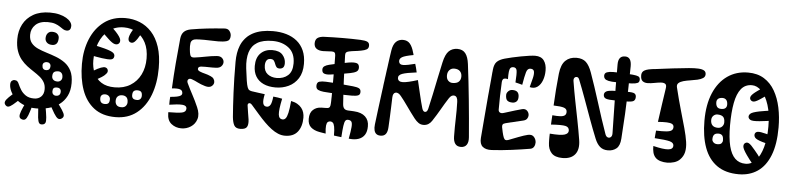

<svg xmlns="http://www.w3.org/2000/svg" viewBox="-49 -1026 5816 1408"><g transform="rotate(5 2859.5 -322.0)"><path d="M234 -1Q185.5 -1 147.5 -16Q109.5 -31 83 -55.2Q56.5 -79.5 42.8 -107.2Q29 -135 29 -160Q29 -177.5 37.5 -185.8Q46 -194 58 -194Q71.5 -194 79 -187.2Q86.5 -180.5 93 -164Q99.5 -148.5 112.8 -126.8Q126 -105 150 -88.5Q174 -72 212 -72Q244.5 -72 264.2 -91.8Q284 -111.5 284 -146Q284 -176 271.5 -197.5Q259 -219 238.2 -235.8Q217.5 -252.5 192.8 -268.5Q168 -284.5 143.2 -303.2Q118.5 -322 97.8 -347.5Q77 -373 64.5 -409Q52 -445 52 -496Q52 -556 77.2 -604.5Q102.5 -653 152.2 -681.5Q202 -710 275 -710Q313.5 -710 343.5 -702.5Q373.5 -695 394.8 -682.5Q416 -670 427 -655Q438 -640 438 -625Q438 -608.5 430.5 -598.8Q423 -589 407 -589Q393 -589 381 -596.5Q369 -604 354.5 -614Q340 -624 318.8 -631.5Q297.5 -639 264 -639Q205 -639 174 -609.2Q143 -579.5 143 -535Q143 -498 161 -475.5Q179 -453 209 -439.2Q239 -425.5 274.5 -414.8Q310 -404 345.5 -390.5Q381 -377 411 -355.5Q441 -334 459 -298.8Q477 -263.5 477 -208Q477 -153 457.2 -113.8Q437.5 -74.5 403.5 -49.5Q369.5 -24.5 325.8 -12.8Q282 -1 234 -1ZM369 -106Q403 -106 403 -139Q403 -152 395 -159.5Q387 -167 372 -167Q356.5 -167 349.2 -160Q342 -153 342 -137Q342 -121.5 350.2 -113.8Q358.5 -106 369 -106ZM372 -211Q386.5 -211 396.2 -220.5Q406 -230 406 -245Q406 -266 396.2 -276Q386.5 -286 373 -286Q351.5 -286 341.2 -277.2Q331 -268.5 331 -246Q331 -230.5 341.5 -220.8Q352 -211 372 -211ZM281 -287Q297.5 -287 304.8 -295.8Q312 -304.5 312 -320Q312 -330.5 304 -338.2Q296 -346 283 -346Q269.5 -346 261.2 -339Q253 -332 253 -319Q253 -304 260.2 -295.5Q267.5 -287 281 -287ZM311 -475Q285 -475 271.5 -488Q258 -501 258 -519Q258 -543 270.2 -557Q282.5 -571 302 -571Q329 -571 341.5 -558.5Q354 -546 354 -530Q354 -501.5 342.8 -488.2Q331.5 -475 311 -475ZM329 -50 371 -79Q405.5 -33.5 422.8 -7.2Q440 19 440.5 33.2Q441 47.5 426 57Q411.5 66 399 58.8Q386.5 51.5 370.2 25Q354 -1.5 329 -50ZM248 -20 300 -29Q310.5 28.5 313.5 58Q316.5 87.5 311 98.5Q305.5 109.5 291 112Q273.5 115 265.5 104.5Q257.5 94 254.2 64.2Q251 34.5 248 -20ZM154 -36 204 -17Q191 28.5 181.5 53.5Q172 78.5 161.2 86Q150.5 93.5 134 87Q119.5 81.5 117.8 67.8Q116 54 125.5 29Q135 4 154 -36ZM122 -79Q123 -80 123.8 -81.2Q124.5 -82.5 125 -83Q129.5 -89 138.8 -88.2Q148 -87.5 156 -82Q164.5 -77.5 168.8 -70.2Q173 -63 169 -56Q168.5 -54.5 167 -52.5Q165.5 -50.5 164 -49Q158.5 -41.5 151.2 -39.5Q144 -37.5 137 -40Q130 -42.5 125 -48Q121 -52 118.8 -57.2Q116.5 -62.5 117 -68Q117.5 -73.5 122 -79ZM85 -116 118 -65Q83.5 -32 62.8 -15Q42 2 29.5 3.8Q17 5.5 7 -7Q-2.5 -18.5 2.2 -32Q7 -45.5 27.2 -65.2Q47.5 -85 85 -116Z M818 12Q721.5 12 660 -35.2Q598.5 -82.5 569.2 -165.5Q540 -248.5 540 -356Q540 -457 573.8 -539Q607.5 -621 672 -669.5Q736.5 -718 829 -718Q885.5 -718 935 -698Q984.5 -678 1022.8 -636.2Q1061 -594.5 1082.5 -529.5Q1104 -464.5 1104 -374Q1104 -262 1070.8 -174.8Q1037.5 -87.5 973.5 -37.8Q909.5 12 818 12ZM794 -205Q860.5 -205 908.8 -234.8Q957 -264.5 983 -316.5Q1009 -368.5 1009 -436Q1009 -504.5 984.5 -552Q960 -599.5 918.2 -624.2Q876.5 -649 825 -649Q758.5 -649 713 -612.8Q667.5 -576.5 644.2 -517Q621 -457.5 621 -388Q621 -337.5 638.8 -296Q656.5 -254.5 694.8 -229.8Q733 -205 794 -205ZM962 -198Q945.5 -198 936.2 -189.5Q927 -181 927 -159Q927 -144 935.5 -135.5Q944 -127 965 -127Q981 -127 989.5 -136.5Q998 -146 998 -161Q998 -181.5 989.5 -189.8Q981 -198 962 -198ZM854 -152Q834.5 -152 822.2 -140.5Q810 -129 810 -107Q810 -88.5 820.5 -76.2Q831 -64 855 -64Q877 -64 887.5 -76.2Q898 -88.5 898 -104Q898 -129.5 886.2 -140.8Q874.5 -152 854 -152ZM728 -148Q714.5 -148 705.2 -140Q696 -132 696 -117Q696 -95.5 705.5 -86.2Q715 -77 733 -77Q751 -77 759 -85.5Q767 -94 767 -115Q767 -128.5 756.5 -138.2Q746 -148 728 -148ZM970 -644Q965.5 -636 961 -627.2Q956.5 -618.5 952 -610Q929 -568 912 -551.8Q895 -535.5 877 -545Q864.5 -552 864.5 -569.8Q864.5 -587.5 880 -618Q893 -641.5 899.2 -651.5Q905.5 -661.5 910 -669Q917 -680.5 929 -681.5Q941 -682.5 952 -677Q962.5 -672 968.5 -662.5Q974.5 -653 970 -644ZM730 -647Q739 -639 748.5 -630.5Q758 -622 767 -612Q800 -576 803.8 -557.2Q807.5 -538.5 797 -528Q786 -517 767.5 -521.2Q749 -525.5 719 -554Q701 -570.5 690.8 -581Q680.5 -591.5 672 -602Q666 -610.5 670 -622.2Q674 -634 682 -642Q691 -652 704.5 -655.2Q718 -658.5 730 -647ZM614 -501Q635 -496.5 655.5 -492.2Q676 -488 697 -482Q748 -468 761.5 -455.8Q775 -443.5 771 -427Q767.5 -410 749 -406.8Q730.5 -403.5 683 -410Q662 -413 640.5 -416.8Q619 -420.5 598 -425Q584.5 -428 580.5 -442Q576.5 -456 580 -470Q583 -484.5 592.2 -494Q601.5 -503.5 614 -501ZM601 -296Q606.5 -300 612.2 -303.2Q618 -306.5 623 -310Q660 -332.5 681.2 -340Q702.5 -347.5 713.2 -345Q724 -342.5 729 -335Q735 -326.5 733.2 -315.2Q731.5 -304 714.5 -288.5Q697.5 -273 658 -252Q651.5 -248.5 644.2 -244.8Q637 -241 630 -237Q618 -231 607.8 -236.2Q597.5 -241.5 592 -252Q587 -262.5 588 -275.5Q589 -288.5 601 -296ZM1051 -522Q1058.5 -523.5 1064.2 -515.5Q1070 -507.5 1073 -496Q1076 -482 1074.5 -469Q1073 -456 1064 -455Q1062 -455 1059.8 -454.5Q1057.5 -454 1055 -454Q1046 -453.5 1040.2 -463.2Q1034.5 -473 1032 -485Q1030.5 -498 1033.8 -508.8Q1037 -519.5 1046 -521Q1047.5 -521 1048.5 -521.5Q1049.5 -522 1051 -522ZM1033 -289Q1035.5 -286 1037.8 -283.5Q1040 -281 1042 -278Q1047.5 -271.5 1044.8 -264.5Q1042 -257.5 1036 -252Q1030 -247.5 1023 -246.2Q1016 -245 1012 -251Q1009 -255.5 1006 -259.5Q1003 -263.5 1000 -268Q994 -276.5 996.5 -283.5Q999 -290.5 1005 -294Q1011 -298 1019 -297.2Q1027 -296.5 1033 -289Z M1202 -51Q1202 -52 1202 -53.2Q1202 -54.5 1202 -55.8Q1202 -57 1202 -58Q1272.5 -58 1302.2 -64.2Q1332 -70.5 1332 -95Q1332 -119 1298.8 -121Q1265.5 -123 1204 -113Q1204 -128 1204.2 -142.5Q1204.5 -157 1206 -171Q1236.5 -173.5 1255.5 -177.5Q1274.5 -181.5 1283.2 -188Q1292 -194.5 1292 -205Q1292 -225.5 1273.5 -232Q1255 -238.5 1213 -234Q1217.5 -326.5 1225 -418.8Q1232.5 -511 1242 -603Q1246 -637 1263.5 -654Q1281 -671 1314 -677Q1371 -687 1431.5 -693.8Q1492 -700.5 1557 -705Q1583.5 -707.5 1596.2 -691Q1609 -674.5 1609 -655Q1609 -621.5 1583.2 -614.2Q1557.5 -607 1522 -607Q1487 -607 1453.5 -608.5Q1420 -610 1386 -609Q1354.5 -608.5 1344.8 -605.2Q1335 -602 1329 -596Q1321.5 -588.5 1319.8 -578.5Q1318 -568.5 1318 -554Q1318 -543 1319.2 -531.2Q1320.5 -519.5 1322 -508Q1325 -488 1331.8 -480Q1338.5 -472 1358 -474Q1400 -479.5 1439.8 -487.5Q1479.5 -495.5 1519 -499Q1546 -501.5 1559.8 -488.2Q1573.5 -475 1573.5 -458Q1573.5 -442 1561.2 -428.2Q1549 -414.5 1524 -413Q1496.5 -411.5 1469.2 -412.5Q1442 -413.5 1414 -412Q1393 -410.5 1390.8 -396.5Q1388.5 -382.5 1407 -375Q1425 -367.5 1445.2 -362.8Q1465.5 -358 1488 -348Q1504 -341.5 1511.2 -330Q1518.5 -318.5 1518.5 -307Q1518.5 -288.5 1501.8 -275.8Q1485 -263 1454 -272Q1420.5 -282 1398.5 -293.5Q1376.5 -305 1354 -313Q1335.5 -320 1326.5 -309.8Q1317.5 -299.5 1325 -283Q1344 -242.5 1366.5 -200.8Q1389 -159 1409 -113Q1431 -63 1419.5 -26Q1408 11 1376.5 31.5Q1345 52 1307 52Q1264.5 52 1233.2 27Q1202 2 1202 -51ZM1372 -654Q1372 -654 1372 -654Q1372 -654 1372 -654Q1372 -654 1372 -654Q1372 -654 1372 -654Q1372 -654 1372 -654Q1372 -654 1372 -654Q1372 -654 1372 -654Q1372 -654 1372 -654ZM1427 -631Q1427 -631 1427 -631Q1427 -631 1427 -631Q1427 -631 1427 -631Q1427 -631 1427 -631Q1427 -631 1427 -631Q1427 -631 1427 -631Q1427 -631 1427 -631Q1427 -631 1427 -631ZM1492 -638Q1492 -638 1492 -638Q1492 -638 1492 -638Q1492 -638 1492 -638Q1492 -638 1492 -638Q1492 -638 1492 -638Q1492 -638 1492 -638Q1492 -638 1492 -638Q1492 -638 1492 -638Z M1677 -64Q1671 -137.5 1666 -241.8Q1661 -346 1661 -469Q1661 -503.5 1666 -533.2Q1671 -563 1681 -588Q1683.5 -594 1686.2 -600Q1689 -606 1692 -611.5Q1695 -616.5 1697.8 -621Q1700.5 -625.5 1704 -630Q1708.5 -637 1714 -643Q1719.5 -649 1725 -654.5Q1729.5 -659 1734.5 -663.5Q1739.5 -668 1745 -671.5Q1750.5 -675.5 1756.5 -679.2Q1762.5 -683 1769 -686.5Q1798.5 -702 1834.8 -709.5Q1871 -717 1915 -717Q1968.5 -717 2013.8 -703.8Q2059 -690.5 2092.2 -663.5Q2125.5 -636.5 2143.8 -595Q2162 -553.5 2162 -497Q2162 -432.5 2135.2 -390.5Q2108.5 -348.5 2064.5 -327.8Q2020.5 -307 1969 -307Q1917 -307 1880 -324.2Q1843 -341.5 1823.5 -373.8Q1804 -406 1804 -451Q1804 -512.5 1837 -545.2Q1870 -578 1923 -578Q1975 -578 1998.5 -551Q2022 -524 2022 -490Q2022 -467 2012.2 -457.5Q2002.5 -448 1986 -448Q1969.5 -448 1962.5 -457.8Q1955.5 -467.5 1951.2 -480Q1947 -492.5 1939.8 -502.2Q1932.5 -512 1915 -512Q1895.5 -512 1886.2 -498Q1877 -484 1877 -462Q1877 -419.5 1904.2 -398.2Q1931.5 -377 1971 -377Q2022 -377 2054 -405.5Q2086 -434 2086 -494Q2086 -570 2038.2 -607.5Q1990.5 -645 1919 -645Q1848 -645 1806.5 -620Q1765 -595 1750 -546.5Q1735 -498 1743 -428Q1750 -370.5 1755.2 -337.8Q1760.5 -305 1766.2 -290Q1772 -275 1779.8 -270.5Q1787.5 -266 1799 -264Q1823 -260.5 1847.5 -257.2Q1872 -254 1895 -251Q1884.5 -202.5 1890.5 -181.8Q1896.5 -161 1918 -161Q1934.5 -161 1944.2 -177.2Q1954 -193.5 1959 -239Q1976.5 -237.5 1993.2 -234.8Q2010 -232 2025 -229Q2007 -144.5 2010.8 -111.2Q2014.5 -78 2043 -78Q2054.5 -78 2063.8 -89Q2073 -100 2080 -130.2Q2087 -160.5 2092 -218Q2120 -212.5 2139 -201.2Q2158 -190 2170 -174.8Q2182 -159.5 2187.2 -141.5Q2192.5 -123.5 2192.5 -104Q2192.5 -39 2161.8 0.2Q2131 39.5 2068.5 39.5Q2042.5 39.5 2017.8 29.2Q1993 19 1968 0.2Q1943 -18.5 1917.5 -43.8Q1892 -69 1865.2 -99.8Q1838.5 -130.5 1809 -164Q1796.5 -178.5 1786 -175Q1775.5 -171.5 1777 -157Q1780 -131 1784.8 -105.5Q1789.5 -80 1793 -55Q1797.5 -17.5 1786 0.2Q1774.5 18 1737 18Q1705 18 1693 -2.8Q1681 -23.5 1677 -64ZM1719 -14Q1708 -13.5 1702 -22Q1696 -30.5 1696 -40Q1696 -49 1701 -56.2Q1706 -63.5 1717 -64ZM1706 -99Q1695.5 -99 1690.2 -107.8Q1685 -116.5 1685 -126Q1685 -137.5 1691 -146.8Q1697 -156 1709 -156ZM2126 -27Q2113.5 -27 2106.2 -34Q2099 -41 2099 -52Q2099 -69.5 2106.2 -77.2Q2113.5 -85 2124 -85Q2141.5 -85 2149.2 -77.8Q2157 -70.5 2157 -60Q2157 -44.5 2148.8 -35.8Q2140.5 -27 2126 -27Z M2531 -296Q2478.5 -296 2426.8 -298.8Q2375 -301.5 2324 -306Q2298.5 -308.5 2282.8 -316.2Q2267 -324 2267 -345Q2267 -371.5 2286 -377Q2305 -382.5 2334 -381Q2382 -379 2438.8 -374Q2495.5 -369 2535 -365Q2564.5 -362 2578.8 -354.8Q2593 -347.5 2593 -328Q2593 -308 2577.5 -302Q2562 -296 2531 -296ZM2507 -460Q2469.5 -452.5 2432.5 -446.5Q2395.5 -440.5 2358 -436Q2333.5 -433 2316.8 -439Q2300 -445 2300 -468Q2300 -484.5 2313 -493.2Q2326 -502 2347 -507Q2382.5 -516 2418.2 -523Q2454 -530 2489 -536Q2526.5 -542 2546.2 -536.5Q2566 -531 2566 -504Q2566 -484 2550.8 -474.8Q2535.5 -465.5 2507 -460ZM2338 -493Q2349.5 -493 2355.2 -486.8Q2361 -480.5 2361 -472Q2361 -456.5 2354.2 -449.8Q2347.5 -443 2337 -443Q2323.5 -443 2317.2 -450Q2311 -457 2311 -468Q2311 -480 2317.8 -486.5Q2324.5 -493 2338 -493ZM2232 -99Q2232 -144 2256.8 -166.2Q2281.5 -188.5 2318 -189Q2331.5 -189 2341.5 -189.2Q2351.5 -189.5 2361 -190Q2374 -191 2378.8 -199.8Q2383.5 -208.5 2384 -227Q2384.5 -234.5 2384.8 -243.5Q2385 -252.5 2385 -262.5Q2385.5 -269 2385.5 -275.8Q2385.5 -282.5 2385.5 -289Q2386 -295.5 2386 -302Q2386 -308.5 2386 -315Q2386 -321.5 2386 -343.5Q2386 -365.5 2386 -395Q2386 -398.5 2386 -401.8Q2386 -405 2386 -408.5Q2386 -412 2386 -415.5Q2386 -420.5 2386 -425.2Q2386 -430 2386 -435Q2386 -478 2385.8 -518.8Q2385.5 -559.5 2385 -578Q2384.5 -594 2378.2 -600Q2372 -606 2357 -606Q2344.5 -606 2327.5 -604.5Q2310.5 -603 2293 -603Q2262.5 -603 2244.8 -615.8Q2227 -628.5 2227 -656Q2228 -684 2244.8 -695.2Q2261.5 -706.5 2292 -708Q2360.5 -711 2428.8 -711.2Q2497 -711.5 2559 -709Q2595 -707.5 2610.5 -700Q2626 -692.5 2626 -672Q2626 -652.5 2611.8 -644Q2597.5 -635.5 2572 -631Q2546.5 -626 2525 -623.8Q2503.5 -621.5 2483 -617Q2469.5 -614 2463.2 -608.2Q2457 -602.5 2457 -588Q2459.5 -499 2463.5 -409.2Q2467.5 -319.5 2474 -230Q2475.5 -207.5 2484.8 -196.8Q2494 -186 2515 -185Q2525.5 -184.5 2536.5 -184.2Q2547.5 -184 2558 -183Q2613 -180 2641.5 -153Q2670 -126 2669 -81Q2669 -43 2653.8 -19.2Q2638.5 4.5 2610.5 14.5Q2582.5 24.5 2545 21Q2543 21 2541.2 20.5Q2539.5 20 2537 20Q2548 -37 2550.2 -66.5Q2552.5 -96 2544.8 -106.5Q2537 -117 2518 -117Q2506.5 -117 2500 -107.2Q2493.5 -97.5 2489.5 -69.2Q2485.5 -41 2482 14Q2468.5 12.5 2455 10.8Q2441.5 9 2427 7Q2427 -36.5 2422.5 -58.2Q2418 -80 2410 -87Q2402 -94 2391 -94Q2380 -94 2372.5 -87Q2365 -80 2362.8 -60.2Q2360.5 -40.5 2365 -2Q2353 -3.5 2341 -5.8Q2329 -8 2317 -10Q2279 -17 2255.5 -37.5Q2232 -58 2232 -99Z M2719 -100Q2723.5 -136.5 2732.2 -206.8Q2741 -277 2751.5 -356Q2752.5 -362 2753.2 -367.8Q2754 -373.5 2754.8 -379.5Q2755.5 -385.5 2756 -391.5Q2757 -400 2758.2 -408Q2759.5 -416 2760.5 -424Q2761.5 -434.5 2763 -444.8Q2764.5 -455 2766 -465Q2767.5 -476 2768.8 -486.5Q2770 -497 2771.5 -507Q2773 -517 2774.5 -527Q2776 -537 2777 -546.5Q2781.5 -579.5 2785.2 -606.5Q2789 -633.5 2792 -652Q2799 -695.5 2819.2 -715.8Q2839.5 -736 2871 -736Q2903.5 -736 2922.2 -713.8Q2941 -691.5 2952 -650Q2953.5 -645.5 2955 -640.8Q2956.5 -636 2957 -632Q2895 -621 2873.8 -608.5Q2852.5 -596 2856 -574Q2860 -551.5 2889 -552.8Q2918 -554 2975 -569Q2979.5 -555 2983.5 -539.2Q2987.5 -523.5 2991 -507Q2916 -498 2885.5 -486.8Q2855 -475.5 2858 -452Q2862 -426.5 2895.8 -427.2Q2929.5 -428 3005 -452Q3018 -398.5 3030 -346.2Q3042 -294 3055 -249Q3062.5 -224 3077 -224Q3093 -224 3099 -250Q3110.5 -298 3123 -358Q3135.5 -418 3148.2 -480Q3161 -542 3173 -596Q3186.5 -657.5 3211.5 -681.2Q3236.5 -705 3274 -705Q3313 -705 3333.2 -679Q3353.5 -653 3360 -601Q3375.5 -479 3389.2 -341.8Q3403 -204.5 3414 -67Q3417 -30.5 3403.2 -10.8Q3389.5 9 3361 9Q3332.5 9 3319 -9.8Q3305.5 -28.5 3305 -63Q3304 -133 3306 -193.8Q3308 -254.5 3306 -318Q3305 -356.5 3282.8 -361.5Q3260.5 -366.5 3242 -338Q3215.5 -297 3190.8 -253.5Q3166 -210 3135 -163Q3124 -146.5 3108.8 -137.2Q3093.5 -128 3073 -128Q3053 -128 3037 -139Q3021 -150 3006 -169Q2973 -211.5 2943.5 -253.8Q2914 -296 2890 -325Q2869 -350.5 2849.5 -345.8Q2830 -341 2829 -308Q2828 -278.5 2826.8 -241.5Q2825.5 -204.5 2823.8 -165.2Q2822 -126 2820 -89Q2818.5 -56 2806 -39Q2793.5 -22 2767 -22Q2748 -22 2736.5 -30.8Q2725 -39.5 2720.5 -57Q2716 -74.5 2719 -100ZM3259 -453Q3291.5 -453 3305.8 -467.5Q3320 -482 3320 -506Q3320 -529.5 3305.8 -544.2Q3291.5 -559 3263 -559Q3241.5 -559 3227.8 -544Q3214 -529 3214 -504Q3214 -479.5 3227.5 -466.2Q3241 -453 3259 -453ZM3077 -161Q3062 -161 3053 -168.8Q3044 -176.5 3044 -192Q3044 -205 3053 -213Q3062 -221 3077 -221Q3088.5 -221 3096.2 -212.5Q3104 -204 3104 -194Q3104 -177 3095.5 -169Q3087 -161 3077 -161ZM3379 -63Q3374 -63 3368.8 -63Q3363.5 -63 3358 -63Q3349 -63 3341.5 -69Q3334 -75 3334 -95Q3334 -112.5 3343.8 -118.2Q3353.5 -124 3360 -124Q3364.5 -124 3369.5 -124Q3374.5 -124 3379 -124Q3392 -123.5 3398.5 -113.2Q3405 -103 3405 -91Q3405 -76 3398.5 -69.5Q3392 -63 3379 -63Z M3502 -70Q3507.5 -136.5 3514.2 -217.5Q3521 -298.5 3528 -382Q3528.5 -387 3529 -392Q3529.5 -397 3530 -402Q3530.5 -407 3531 -412Q3531.5 -418 3532 -423.8Q3532.5 -429.5 3533 -435.5Q3533.5 -441.5 3534 -447Q3535 -456.5 3535.8 -465.8Q3536.5 -475 3537.5 -484.5Q3538.5 -493 3539.2 -501.5Q3540 -510 3540.5 -518Q3541.5 -527 3542.2 -535.8Q3543 -544.5 3543.5 -552.5Q3544.5 -558.5 3545 -564.5Q3545.5 -570.5 3546 -576Q3550 -616 3568.2 -634.5Q3586.5 -653 3625 -664Q3647.5 -670.5 3678.8 -677.5Q3710 -684.5 3743.2 -690.8Q3776.5 -697 3804 -700.8Q3831.5 -704.5 3846.5 -704.5Q3890.5 -704.5 3911 -676.8Q3931.5 -649 3931.5 -603Q3931.5 -564 3919.2 -531Q3907 -498 3883.5 -480.8Q3860 -463.5 3826 -472Q3836.5 -510.5 3843.8 -541Q3851 -571.5 3847 -589.2Q3843 -607 3819.5 -607Q3798 -607 3789.5 -578Q3781 -549 3770 -484Q3756.5 -488 3745 -490.8Q3733.5 -493.5 3719 -497Q3723.5 -561.5 3719.8 -584.2Q3716 -607 3694 -607Q3680 -607 3673 -598.8Q3666 -590.5 3663.8 -570.5Q3661.5 -550.5 3662 -516Q3657.5 -517.5 3653 -518.2Q3648.5 -519 3644 -519Q3631.5 -519 3625.8 -512Q3620 -505 3619 -492Q3616 -441 3615 -389.2Q3614 -337.5 3614 -288Q3614 -274 3624.2 -267.5Q3634.5 -261 3654 -267Q3699 -281.5 3733 -291.5Q3767 -301.5 3784 -306Q3808 -312 3822 -298Q3836 -284 3836 -265Q3836 -252 3828 -240.2Q3820 -228.5 3802 -224Q3795.5 -222.5 3788.8 -220.8Q3782 -219 3775 -217.5Q3771 -216.5 3767 -215.5Q3763 -214.5 3759 -213.5Q3755.5 -213 3752.5 -212.2Q3749.5 -211.5 3746.5 -210.5Q3741.5 -209.5 3737 -208.2Q3732.5 -207 3727.5 -206Q3725.5 -205.5 3723.2 -205Q3721 -204.5 3718.8 -204Q3716.5 -203.5 3714 -203Q3711.5 -202.5 3709.2 -202Q3707 -201.5 3704.5 -200.8Q3702 -200 3699.5 -199.5Q3692.5 -198 3685.8 -196.2Q3679 -194.5 3673 -193Q3656.5 -189 3652.2 -181.5Q3648 -174 3650 -162Q3652.5 -148 3657.5 -125.8Q3662.5 -103.5 3669 -87Q3674.5 -73.5 3682.5 -70.5Q3690.5 -67.5 3703 -72Q3736 -85 3776.8 -100.5Q3817.5 -116 3843 -122Q3873.5 -129 3889 -110.8Q3904.5 -92.5 3904.5 -70Q3904.5 -53 3896 -39Q3887.5 -25 3870 -22Q3808.5 -11.5 3733.5 -1.8Q3658.5 8 3587 12Q3544.5 14 3521.5 -5.5Q3498.5 -25 3502 -70ZM3682 -60 3747 -62Q3750 -46.5 3748.8 -34.8Q3747.5 -23 3741 -15.8Q3734.5 -8.5 3722 -7Q3708 -5 3699.5 -11.5Q3691 -18 3687 -30.8Q3683 -43.5 3682 -60ZM3796 -54Q3795.5 -58.5 3794.8 -63Q3794 -67.5 3794 -72Q3794 -82 3800.2 -89.5Q3806.5 -97 3823 -100Q3838 -103 3847.5 -100.2Q3857 -97.5 3859 -86Q3860 -82.5 3860.8 -78.2Q3861.5 -74 3862 -70Q3864.5 -57.5 3858 -48.2Q3851.5 -39 3835 -35Q3816.5 -31.5 3807.5 -35.2Q3798.5 -39 3796 -54ZM3710 -348Q3684 -348 3671.5 -359Q3659 -370 3659 -400Q3659 -414.5 3671.5 -427.2Q3684 -440 3702 -440Q3727.5 -440 3739.2 -428.5Q3751 -417 3751 -393Q3751 -370 3739.5 -359Q3728 -348 3710 -348ZM3728 -653Q3728 -659 3733.8 -664.2Q3739.5 -669.5 3750 -670Q3758.5 -671 3766.2 -668Q3774 -665 3774 -658Q3774 -656 3774 -652Q3774 -648 3774 -645Q3774 -637 3767.5 -632Q3761 -627 3752 -626Q3744 -625.5 3736.5 -628.8Q3729 -632 3728 -641Q3728 -644 3728 -647Q3728 -650 3728 -653ZM3605 -588 3600 -548Q3587.5 -549.5 3581.5 -555Q3575.5 -560.5 3576 -571Q3577 -583 3585.5 -585.5Q3594 -588 3605 -588Z M4002.5 -76Q4002 -85.5 4001.8 -97.2Q4001.5 -109 4001.8 -121.5Q4002 -134 4002.5 -145Q4083.5 -138.5 4111.5 -147.8Q4139.5 -157 4139.5 -178Q4139.5 -205 4112 -211.2Q4084.5 -217.5 4005.5 -212Q4006.5 -229.5 4007.2 -246.8Q4008 -264 4009.5 -281Q4044.5 -277.5 4067 -278.8Q4089.5 -280 4100.5 -288.2Q4111.5 -296.5 4111.5 -314Q4111.5 -336 4089.5 -343.8Q4067.5 -351.5 4012.5 -353Q4015 -408.5 4019.8 -471.5Q4024.5 -534.5 4030.5 -589Q4038 -656.5 4069 -686.2Q4100 -716 4149.5 -716Q4194.5 -716 4219.8 -692.5Q4245 -669 4263.5 -617Q4280 -571.5 4298 -516.8Q4316 -462 4334.8 -403Q4353.5 -344 4372.2 -286.2Q4391 -228.5 4409.5 -177Q4416 -158.5 4428.5 -154.5Q4441 -150.5 4451 -159.2Q4461 -168 4460.5 -188Q4459.5 -259.5 4457.5 -345.8Q4455.5 -432 4454.2 -521.8Q4453 -611.5 4453.5 -694Q4453.5 -725.5 4465.8 -741.2Q4478 -757 4503.5 -757Q4527.5 -757 4539 -740Q4550.5 -723 4550.5 -689Q4550 -606.5 4547.2 -517.5Q4544.5 -428.5 4539.8 -336.8Q4535 -245 4528.5 -154Q4525 -101.5 4499.8 -80.8Q4474.5 -60 4437.5 -60Q4401 -60 4378.2 -80.2Q4355.5 -100.5 4340.5 -138Q4312.5 -207 4286.2 -279.5Q4260 -352 4234.2 -423Q4208.5 -494 4182.5 -559Q4179 -568 4174.2 -572Q4169.5 -576 4162.5 -576Q4152 -576 4145.8 -567.2Q4139.5 -558.5 4142.5 -542Q4153.5 -473.5 4167.5 -402.5Q4181.5 -331.5 4195.8 -259.5Q4210 -187.5 4221.5 -116Q4232 -48.5 4202.8 -11.8Q4173.5 25 4110.5 25Q4054.5 25 4029.2 -2.8Q4004 -30.5 4002.5 -76ZM4460.5 -635Q4479.5 -634.5 4498.8 -633.2Q4518 -632 4536.5 -631Q4577.5 -629 4596.2 -625Q4615 -621 4620.2 -614Q4625.5 -607 4625.5 -596Q4625.5 -585 4619.8 -577.8Q4614 -570.5 4594.5 -566.8Q4575 -563 4534.5 -563Q4515 -563 4496 -563Q4477 -563 4457.5 -563Q4418.5 -563 4398 -567.8Q4377.5 -572.5 4370 -581.5Q4362.5 -590.5 4362.5 -603Q4362.5 -615 4370.2 -622.8Q4378 -630.5 4399.2 -633.8Q4420.5 -637 4460.5 -635ZM4456.5 -499Q4476 -499 4496 -499.5Q4516 -500 4535.5 -500Q4582 -501 4594.8 -493.2Q4607.5 -485.5 4607.5 -468Q4607.5 -447 4595 -438Q4582.5 -429 4537.5 -429Q4519.5 -429 4501 -429Q4482.5 -429 4464.5 -429Q4410 -429 4391.2 -436Q4372.5 -443 4372.5 -464Q4372.5 -480.5 4388.8 -489.5Q4405 -498.5 4456.5 -499ZM4492.5 -405Q4494 -405 4495.5 -405Q4497 -405 4498.5 -405Q4506.5 -405 4511.5 -400Q4516.5 -395 4519 -387.2Q4521.5 -379.5 4521.5 -371Q4521.5 -362.5 4518.5 -354.5Q4515.5 -346.5 4510 -341.2Q4504.5 -336 4496.5 -336Q4494.5 -336 4492.8 -336Q4491 -336 4488.5 -336Q4477.5 -336 4472 -346Q4466.5 -356 4466.5 -368Q4466.5 -381.5 4473.2 -393.2Q4480 -405 4492.5 -405ZM4094.5 -122Q4100.5 -122 4107 -122Q4113.5 -122 4119.5 -122Q4133 -122 4139.8 -111.5Q4146.5 -101 4146.5 -88Q4146.5 -73 4138.5 -61.5Q4130.5 -50 4114.5 -49Q4108 -49 4101.8 -49Q4095.5 -49 4088.5 -49Q4073.5 -49 4066 -60.8Q4058.5 -72.5 4058.5 -86Q4058.5 -102 4066.8 -112Q4075 -122 4094.5 -122ZM4129.5 -59Q4114 -59 4105.8 -67.5Q4097.5 -76 4097.5 -93Q4097.5 -106 4106.8 -114Q4116 -122 4131.5 -122Q4144.5 -122 4152.5 -114.2Q4160.5 -106.5 4160.5 -92Q4160.5 -75.5 4151.8 -67.2Q4143 -59 4129.5 -59ZM4177.5 -624Q4177.5 -624 4177.5 -624Q4177.5 -624 4177.5 -624Q4177.5 -624 4177.5 -624Q4177.5 -624 4177.5 -624Q4177.5 -624 4177.5 -624Q4177.5 -624 4177.5 -624Q4177.5 -624 4177.5 -624Q4177.5 -624 4177.5 -624ZM4117.5 -671Q4117.5 -671 4117.5 -671Q4117.5 -671 4117.5 -671Q4117.5 -671 4117.5 -671Q4117.5 -671 4117.5 -671Q4117.5 -671 4117.5 -671Q4117.5 -671 4117.5 -671Q4117.5 -671 4117.5 -671Q4117.5 -671 4117.5 -671Z M4877 -8Q4851.5 -8 4829 -14.8Q4806.5 -21.5 4793 -35Q4785 -43 4779.8 -52.8Q4774.5 -62.5 4771.8 -73.8Q4769 -85 4767.8 -97Q4766.5 -109 4767 -121Q4842 -102.5 4877.5 -105.8Q4913 -109 4913 -136Q4913 -158 4883 -166Q4853 -174 4772 -179Q4773 -191 4774.2 -207Q4775.5 -223 4777 -235Q4824 -233.5 4851.5 -235.8Q4879 -238 4890.8 -246.8Q4902.5 -255.5 4902 -273Q4901.5 -287.5 4889 -294.2Q4876.5 -301 4850.8 -302Q4825 -303 4785 -300Q4795 -370.5 4803.5 -431.2Q4812 -492 4821 -549Q4825.5 -575 4813.5 -583Q4801.5 -591 4780 -589Q4758.5 -587 4733.2 -582Q4708 -577 4685.2 -576.5Q4662.5 -576 4647.8 -587.2Q4633 -598.5 4633 -629Q4633 -645.5 4641.2 -656Q4649.5 -666.5 4665.8 -672.2Q4682 -678 4705 -681Q4710.5 -682 4717 -682.8Q4723.5 -683.5 4730.5 -684Q4740.5 -685 4748.2 -686.2Q4756 -687.5 4762.5 -688Q4781 -690.5 4797.8 -692.5Q4814.5 -694.5 4834.5 -697Q4838 -697.5 4841.8 -698Q4845.5 -698.5 4849.8 -699Q4854 -699.5 4858 -700Q4862.5 -700.5 4866.8 -701Q4871 -701.5 4874.8 -702Q4878.5 -702.5 4881 -702.5Q4936 -709 4977.8 -712.8Q5019.5 -716.5 5047.2 -715Q5075 -713.5 5089 -705Q5103 -696.5 5103 -678Q5103 -659.5 5087.2 -649.2Q5071.5 -639 5046.8 -633.5Q5022 -628 4995 -624Q4968 -620 4945 -613.8Q4922 -607.5 4909.5 -596Q4897 -584.5 4902 -564Q4924.5 -472 4945.5 -399.5Q4966.5 -327 4982 -270.8Q4997.5 -214.5 5003.8 -171.8Q5010 -129 5002.8 -96.8Q4995.5 -64.5 4971 -40Q4954.5 -23.5 4929.2 -15.8Q4904 -8 4877 -8ZM4858 -624Q4846 -624 4839 -630Q4832 -636 4832 -647Q4832 -658.5 4838.8 -665.2Q4845.5 -672 4856 -672Q4867.5 -672 4873.8 -665.8Q4880 -659.5 4880 -651Q4880 -638.5 4873.5 -631.2Q4867 -624 4858 -624ZM4908 -27 4914 -103Q4930.5 -101 4941.2 -97.5Q4952 -94 4957.2 -87.2Q4962.5 -80.5 4962.5 -68Q4962.5 -48.5 4956.5 -39.5Q4950.5 -30.5 4938.5 -28.2Q4926.5 -26 4908 -27ZM4915 -434 4897 -368Q4882.5 -372 4873.5 -376Q4864.5 -380 4860.5 -386Q4856.5 -392 4856.5 -400.5Q4856.5 -421 4863.5 -429Q4870.5 -437 4883.5 -437.2Q4896.5 -437.5 4915 -434Z M5408 31Q5311 31 5248 -13.2Q5185 -57.5 5154.5 -140.5Q5124 -223.5 5124 -339Q5124 -458 5160.2 -542.8Q5196.5 -627.5 5261.5 -672.8Q5326.5 -718 5413 -718Q5482 -718 5531 -687.5Q5580 -657 5610.5 -603.8Q5641 -550.5 5655.5 -481.8Q5670 -413 5670 -336Q5670 -212 5637.8 -130.5Q5605.5 -49 5546.8 -9Q5488 31 5408 31ZM5451 -50Q5494 -50 5526.5 -84.8Q5559 -119.5 5577 -183.8Q5595 -248 5595 -337Q5595 -429.5 5574.2 -494.5Q5553.5 -559.5 5520.2 -593.8Q5487 -628 5449 -628Q5399 -628 5369.5 -591.5Q5340 -555 5327 -486.2Q5314 -417.5 5314 -321Q5314 -228 5329 -168Q5344 -108 5374.5 -79Q5405 -50 5451 -50ZM5235 -253Q5213.5 -253 5203.8 -242.2Q5194 -231.5 5194 -208Q5194 -195.5 5204.5 -185.2Q5215 -175 5233 -175Q5255 -175 5263.5 -184.5Q5272 -194 5272 -206Q5272 -232.5 5262.5 -242.8Q5253 -253 5235 -253ZM5215 -392Q5198.5 -392 5185.8 -379.8Q5173 -367.5 5173 -347Q5173 -322.5 5186.2 -308.8Q5199.5 -295 5227 -295Q5246 -295 5258 -308Q5270 -321 5270 -339Q5270 -368.5 5256.5 -380.2Q5243 -392 5215 -392ZM5242 -516Q5221 -516 5210 -506.8Q5199 -497.5 5199 -481Q5199 -459.5 5208.2 -447.2Q5217.5 -435 5239 -435Q5260 -435 5270 -444.2Q5280 -453.5 5280 -470Q5280 -492.5 5270 -504.2Q5260 -516 5242 -516ZM5580 -575Q5568 -565.5 5554.5 -556.2Q5541 -547 5528 -538Q5490.5 -512 5474.2 -509.8Q5458 -507.5 5448 -520Q5439 -532 5447 -547.5Q5455 -563 5493 -590Q5506 -599 5519.2 -607.8Q5532.5 -616.5 5545 -624Q5556.5 -631 5565.8 -627.5Q5575 -624 5581 -615Q5588 -605.5 5588.5 -594Q5589 -582.5 5580 -575ZM5329 -658Q5330.5 -656 5332 -654.2Q5333.5 -652.5 5335 -650Q5341 -642.5 5338.5 -635Q5336 -627.5 5329 -622Q5321.5 -617 5312.5 -615.5Q5303.5 -614 5299 -619Q5296 -622 5293.5 -625Q5291 -628 5288 -631Q5283 -637 5287.5 -645Q5292 -653 5300 -658Q5307.5 -662.5 5315.8 -663.8Q5324 -665 5329 -658ZM5583 -282Q5593 -279 5602.2 -276.5Q5611.5 -274 5621 -271Q5631.5 -268 5634.5 -258.8Q5637.5 -249.5 5636 -239Q5633 -226.5 5624 -216Q5615 -205.5 5602 -209Q5591.5 -212 5581.5 -214.5Q5571.5 -217 5561 -220Q5515.5 -233.5 5505.5 -247.2Q5495.5 -261 5500 -275Q5504.5 -288.5 5521 -291.2Q5537.5 -294 5583 -282ZM5254 -604Q5256.5 -605 5258.8 -605.2Q5261 -605.5 5263 -606Q5265.5 -606.5 5267.8 -605.8Q5270 -605 5271.8 -603.2Q5273.5 -601.5 5275 -599Q5277 -596.5 5277.8 -594Q5278.5 -591.5 5277.5 -589.2Q5276.5 -587 5274 -586Q5272 -585.5 5269.8 -584.2Q5267.5 -583 5265 -582Q5260.5 -580 5257 -584.5Q5253.5 -589 5252 -594Q5251.5 -598 5252 -601Q5252.5 -604 5254 -604ZM5609 -455Q5622.5 -456.5 5630.2 -446Q5638 -435.5 5640 -421Q5641.5 -407.5 5637.2 -395.5Q5633 -383.5 5623 -382Q5599 -378.5 5575 -375.5Q5551 -372.5 5527 -370Q5474.5 -365 5460 -373.2Q5445.5 -381.5 5444 -394Q5442.5 -407 5455 -418.8Q5467.5 -430.5 5519 -441Q5541.5 -445.5 5564 -448.8Q5586.5 -452 5609 -455ZM5510 -155Q5525 -137 5535.5 -123.8Q5546 -110.5 5555 -96Q5562 -85 5558.8 -73.2Q5555.5 -61.5 5545 -53Q5534.5 -45 5523 -44.5Q5511.5 -44 5503 -53Q5491 -66.5 5480 -81.2Q5469 -96 5456 -114Q5425.5 -157.5 5424.8 -175.5Q5424 -193.5 5436 -201Q5448 -209.5 5463.2 -201.8Q5478.5 -194 5510 -155Z"/></g></svg>

Font: Kablammo
Style: Regular
Weight: 400
Designer: Travis Kochel, Lizy Gershenzon, Daria Petrova, Ethan Cohen
Foundry: Vectro Type Foundry
Version: Version 1.002